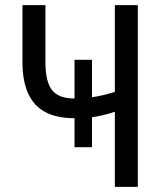

<svg xmlns="http://www.w3.org/2000/svg" viewBox="-20 -731 635 751"><path d="M157.7 -710.9V-484.9Q158.2 -410.2 184.1 -377.9Q210 -345.7 271.5 -345.7V-497.1H339.8V-350.6Q380.9 -356.4 429.2 -371.6V-710.9H519V0H429.2V-293.9Q379.9 -277.3 339.8 -272.5V-155.3H271.5V-268.6Q169.4 -268.6 119.6 -320.8Q69.8 -373 67.9 -480V-710.9Z"/></svg>

Font: RobotoCondensed-Regular
Style: Regular
Weight: 400
Designer: Google
Version: Version 2.001201; 2014